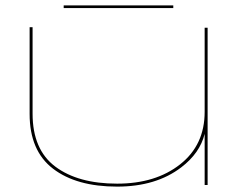

<svg xmlns="http://www.w3.org/2000/svg" viewBox="-20 -687 918 713"><path d="M740 0V-190Q722.5 -118.5 653 -65.5Q559.5 6 415 6Q264 6 177 -60.5Q90 -127 90 -264V-586H101V-265Q101 -131.5 185.5 -68.2Q270 -5 415 -5Q558 -5 649 -76.8Q740 -148.5 740 -271.5V-584H751V0ZM216.5 -657V-667H623.5V-657Z"/></svg>

Font: Anybody UltraExpanded Thin
Style: Regular
Weight: 100
Width: 9
Designer: Tyler Finck
Foundry: Etcetera Type Company
Version: Version 1.010; ttfautohint (v1.8.3) -l 8 -r 50 -G 200 -x 14 